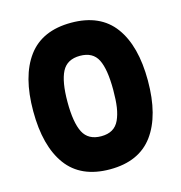

<svg xmlns="http://www.w3.org/2000/svg" viewBox="-106 -815 857 909"><g transform="rotate(-15 322.0 -360.0)"><path d="M323.2 -1Q180.7 -1 111.3 -95.2Q42 -189.5 42 -360.8Q42 -531.7 111.3 -625.5Q180.7 -719.2 323.2 -719.2Q465.3 -719.2 534.7 -625.2Q604 -531.2 604 -360.8Q604 -189.5 534.7 -95.2Q465.3 -1 323.2 -1ZM323.2 -163.1Q355.5 -163.1 377.4 -175.8Q399.4 -188.5 411.6 -214.8Q423.8 -241.2 429 -276.1Q434.1 -311 434.1 -360.8Q434.1 -461.9 410.2 -509.5Q386.2 -557.1 323.2 -557.1Q259.8 -557.1 234.9 -508.8Q210 -460.4 210 -360.8Q210 -259.8 234.9 -211.4Q259.8 -163.1 323.2 -163.1Z"/></g></svg>

Font: Biathlonist
Style: Bold
Weight: 700
Designer: Go4gold
Foundry: Go4gold
Version: Version 3.010;FEAKit 1.0